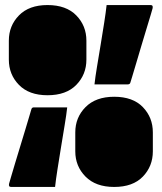

<svg xmlns="http://www.w3.org/2000/svg" viewBox="-20 -730 640 760"><path d="M168 -710Q242 -710 282 -669Q322 -628 322 -569V-494Q322 -435 282 -394Q242 -353 168 -353Q95 -353 55 -394Q15 -435 15 -494V-569Q15 -628 55 -669Q95 -710 168 -710ZM354 -396Q357 -424 364 -466Q371 -508 378.5 -553.5Q386 -599 392.5 -640.5Q399 -682 402 -710H576Q587 -710 584 -697Q583 -693 576.5 -671Q570 -649 560 -616.5Q550 -584 539.5 -548.5Q529 -513 519.5 -481Q510 -449 503.5 -427.5Q497 -406 496 -403Q494 -396 486 -396ZM432 -347Q506 -347 545.5 -306Q585 -265 585 -206V-131Q585 -72 545.5 -31Q506 10 432 10Q359 10 318.5 -31Q278 -72 278 -131V-206Q278 -265 318.5 -306Q359 -347 432 -347ZM246 -305Q243 -277 236 -235Q229 -193 221.5 -147Q214 -101 207.5 -59.5Q201 -18 198 10H24Q13 10 16 -3Q17 -7 23.5 -29Q30 -51 39.5 -83Q49 -115 60 -150.5Q71 -186 80.5 -218Q90 -250 96.5 -271.5Q103 -293 104 -297Q106 -305 114 -305Z"/></svg>

Font: Recursive Mn Lnr St Blk
Style: Regular
Weight: 900
Monospace: yes
Version: Version 1.079;hotconv 1.0.112;makeotfexe 2.5.65598; ttfautoh